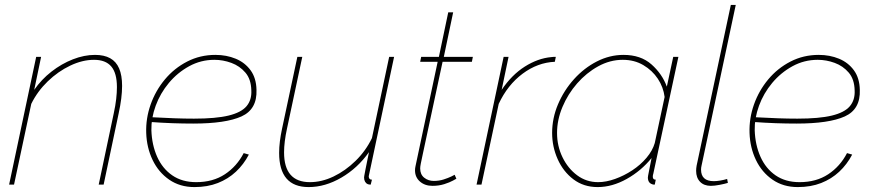

<svg xmlns="http://www.w3.org/2000/svg" viewBox="-20 -750 3558 780"><path d="M127 -519H147L119 -385Q148 -427 189 -459Q230 -491 276 -509Q322 -527 366 -527Q403 -527 427.5 -513.5Q452 -500 464 -472Q476 -444 476 -401Q476 -377 472.5 -349Q469 -321 462 -289L401 0H381L442 -289Q449 -321 452 -347.5Q455 -374 455 -396Q455 -453 432 -480Q409 -507 362 -507Q315 -507 265.5 -483.5Q216 -460 174 -419.5Q132 -379 107 -328L37 0H17Z M770 10Q711 10 667.5 -20Q624 -50 600 -100Q576 -150 574 -210Q572 -269 592 -325.5Q612 -382 650 -427.5Q688 -473 740.5 -500Q793 -527 855 -527Q900 -527 937.5 -511.5Q975 -496 998 -464.5Q1021 -433 1022 -385Q1025 -306 961 -277Q897 -248 765 -248Q724 -248 680.5 -249.5Q637 -251 583 -255L591 -274Q647 -271 688.5 -269.5Q730 -268 768 -268Q857 -268 908.5 -280.5Q960 -293 981.5 -318.5Q1003 -344 1001 -383Q1000 -428 977 -455Q954 -482 920 -494.5Q886 -507 851 -507Q796 -507 748.5 -481Q701 -455 666 -413Q631 -371 612.5 -320.5Q594 -270 595 -221Q597 -161 618.5 -113Q640 -65 680 -37.5Q720 -10 777 -10Q845 -10 893.5 -42Q942 -74 970 -128L991 -122Q970 -82 938.5 -52.5Q907 -23 865 -6.5Q823 10 770 10Z M1234 10Q1114 10 1114 -129Q1114 -151 1117 -175.5Q1120 -200 1126 -228L1188 -519H1208L1146 -228Q1134 -173 1134 -131Q1134 -10 1239 -10Q1287 -10 1335 -33Q1383 -56 1424.5 -96.5Q1466 -137 1491 -189L1561 -519H1581L1485 -67Q1483 -56 1480.5 -46Q1478 -36 1478 -34Q1478 -20 1491 -20L1486 0Q1482 0 1479 -0.5Q1476 -1 1474 -2Q1467 -5 1463 -12Q1459 -19 1459 -29Q1459 -31 1460 -36.5Q1461 -42 1465 -63Q1469 -84 1479 -132Q1433 -67 1367 -28.5Q1301 10 1234 10Z M1666 -58Q1666 -62 1666.5 -66.5Q1667 -71 1668 -75L1758 -499H1687L1691 -519H1763L1801 -700H1821L1783 -519H1901L1897 -499H1778L1698 -126Q1692 -98 1689.5 -85.5Q1687 -73 1687 -66Q1687 -41 1703.5 -28Q1720 -15 1742 -15Q1764 -15 1782.5 -21Q1801 -27 1813.5 -33Q1826 -39 1827 -40L1834 -24Q1834 -24 1820.5 -16.5Q1807 -9 1785 -2Q1763 5 1737 5Q1706 5 1686 -12.5Q1666 -30 1666 -58Z M2026 -519H2046L2018 -385Q2059 -446 2112 -479.5Q2165 -513 2219 -518Q2224 -519 2229 -519Q2234 -519 2238 -519L2234 -499Q2164 -496 2103 -450.5Q2042 -405 2006 -328L1936 0H1916Z M2408 10Q2351 10 2309.5 -21.5Q2268 -53 2245.5 -103.5Q2223 -154 2223 -210Q2223 -270 2247 -326.5Q2271 -383 2312 -428.5Q2353 -474 2405 -500.5Q2457 -527 2513 -527Q2583 -527 2626.5 -488.5Q2670 -450 2689 -398L2715 -519H2736L2634 -44Q2633 -42 2632.5 -38.5Q2632 -35 2632 -32Q2632 -20 2644 -20L2640 0Q2638 0 2635.5 0Q2633 0 2631 -1Q2621 -4 2616.5 -11Q2612 -18 2612 -29Q2612 -32 2613 -37Q2614 -42 2617 -57.5Q2620 -73 2627 -108Q2585 -56 2526 -23Q2467 10 2408 10ZM2410 -10Q2442 -10 2478.5 -23Q2515 -36 2548.5 -58Q2582 -80 2606.5 -109Q2631 -138 2640 -169L2680 -356Q2675 -396 2652.5 -430Q2630 -464 2593.5 -485.5Q2557 -507 2510 -507Q2458 -507 2410 -480.5Q2362 -454 2324.5 -411Q2287 -368 2265 -315.5Q2243 -263 2243 -210Q2243 -157 2265 -111.5Q2287 -66 2324.5 -38Q2362 -10 2410 -10Z M2868 5Q2840 5 2824 -11.5Q2808 -28 2808 -56Q2808 -61 2808.5 -66Q2809 -71 2810 -77L2949 -730H2969L2830 -77Q2829 -73 2828.5 -69Q2828 -65 2828 -61Q2828 -14 2880 -14Q2891 -14 2906 -16.5Q2921 -19 2934 -23L2937 -7Q2924 -3 2903 1Q2882 5 2868 5Z M3221 10Q3162 10 3118.5 -20Q3075 -50 3051 -100Q3027 -150 3025 -210Q3023 -269 3043 -325.5Q3063 -382 3101 -427.5Q3139 -473 3191.5 -500Q3244 -527 3306 -527Q3351 -527 3388.5 -511.5Q3426 -496 3449 -464.5Q3472 -433 3473 -385Q3476 -306 3412 -277Q3348 -248 3216 -248Q3175 -248 3131.5 -249.5Q3088 -251 3034 -255L3042 -274Q3098 -271 3139.5 -269.5Q3181 -268 3219 -268Q3308 -268 3359.5 -280.5Q3411 -293 3432.5 -318.5Q3454 -344 3452 -383Q3451 -428 3428 -455Q3405 -482 3371 -494.5Q3337 -507 3302 -507Q3247 -507 3199.5 -481Q3152 -455 3117 -413Q3082 -371 3063.5 -320.5Q3045 -270 3046 -221Q3048 -161 3069.5 -113Q3091 -65 3131 -37.5Q3171 -10 3228 -10Q3296 -10 3344.5 -42Q3393 -74 3421 -128L3442 -122Q3421 -82 3389.5 -52.5Q3358 -23 3316 -6.5Q3274 10 3221 10Z"/></svg>

Font: Raleway Thin Thin
Style: Italic
Weight: 250
Italic angle: -12°
Version: Version 4.026